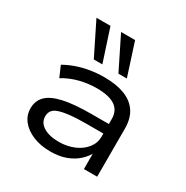

<svg xmlns="http://www.w3.org/2000/svg" viewBox="-174 -911 1036 1067"><g transform="rotate(30 344.0 -377.0)"><path d="M291 9Q228 9 179.5 -11Q131 -31 103.5 -65.5Q76 -100 76 -145Q76 -192 106.5 -223.5Q137 -255 205.5 -270.5Q274 -286 389 -286H514V-225H393Q326 -225 282.5 -220Q239 -215 214 -206Q189 -197 179 -182Q169 -167 169 -147Q169 -107 206 -84Q243 -61 304 -61Q357 -61 401 -79.5Q445 -98 471 -131Q497 -164 497 -205V-318Q497 -373 457.5 -399Q418 -425 342 -425Q284 -425 230.5 -411Q177 -397 131 -369L101 -438Q134 -457 174 -471Q214 -485 258 -492Q302 -499 346 -499Q423 -499 476.5 -478.5Q530 -458 558.5 -416Q587 -374 587 -308V0H502V-112L510 -113Q493 -78 463 -50.5Q433 -23 390 -7Q347 9 291 9ZM403 -555 300 -763H390L457 -555ZM245 -555 142 -763H232L300 -555Z"/></g></svg>

Font: Nunito Sans 10pt Expanded
Style: Regular
Weight: 400
Width: 7
Designer: Vernon Adams
Foundry: Vernon Adams
Version: Version 3.101;gftools[0.9.27]